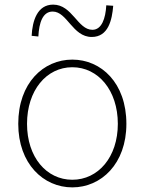

<svg xmlns="http://www.w3.org/2000/svg" viewBox="-20 -798 626 831"><path d="M377 -638C449 -638 465 -712 470 -773L440 -775C437 -718 420 -669 380 -669C316 -669 293 -778 210 -778C141 -778 120 -707 117 -643L146 -640C149 -700 165 -748 208 -748C271 -748 294 -638 377 -638ZM293 13C418 13 527 -89 527 -262C527 -439 418 -540 293 -540C168 -540 59 -439 59 -262C59 -89 168 13 293 13ZM293 -20C181 -20 97 -118 97 -262C97 -407 181 -507 293 -507C405 -507 490 -407 490 -262C490 -118 405 -20 293 -20Z"/></svg>

Font: SSpoqa Han Sans Neo Thin
Style: Regular
Weight: 100
Designer: [Spoqa Han Sans Neo] Dong-huui Kim  Younghwa Kang  Yujin Lee  [Noto Sans] Ryoko NISHIZUKA  (kana & ideographs); Paul D. 
Foundry: Spoqa (http://www.spoqa-han-sans.com)
Version: Version 1.000